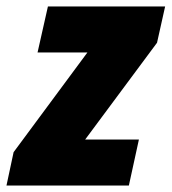

<svg xmlns="http://www.w3.org/2000/svg" viewBox="-50 -573 530 593"><path d="M348 0 379 -142H213L435 -441L460 -553H98L66 -411H220L-8 -103L-30 0Z"/></svg>

Font: Noto Sans Display SemiCondensed Black
Style: Italic
Weight: 900
Width: 4
Designer: Monotype Design team
Foundry: Monotype Imaging Inc.
Version: 1.000